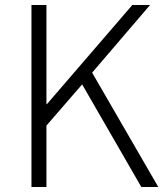

<svg xmlns="http://www.w3.org/2000/svg" viewBox="-20 -749 663 769"><path d="M106 0H166V-246L309 -411L546 0H614L349 -458L581 -729H510L168 -332H166V-729H106Z"/></svg>

Font: Noto Sans CJK SC Light
Style: Regular
Weight: 300
Designer: Ryoko NISHIZUKA 西塚涼子 (kana, bopomofo & ideographs); Paul D. Hunt (Latin, Greek & Cyrillic); Sandoll Communications 산돌커뮤니
Foundry: Adobe
Version: Version 2.004;hotconv 1.0.118;makeotfexe 2.5.65603